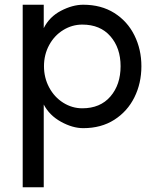

<svg xmlns="http://www.w3.org/2000/svg" viewBox="-20 -532 669 812"><path d="M490 -252Q490 -329 447 -378.5Q404 -428 328 -428Q285 -428 247.5 -405Q210 -382 188 -341.5Q166 -301 166 -252Q166 -203 188 -162Q210 -121 247.5 -97.5Q285 -74 328 -74Q404 -74 447 -124Q490 -174 490 -252ZM76 -512H165V-413Q189 -461 238 -486.5Q287 -512 332 -512Q408 -512 463.5 -477Q519 -442 548.5 -382.5Q578 -323 578 -252Q578 -180 548.5 -120.5Q519 -61 463.5 -25.5Q408 10 332 10Q287 10 238 -17Q189 -44 165 -90V260H76Z"/></svg>

Font: SUIT Medium
Style: Regular
Weight: 500
Designer: Sunn Youn; Korean Glyphs from Source Han Sans (Sandoll Communications; Soo-young Jang, Joo-yeon Kang)
Foundry: Sunn
Version: Version 1.120